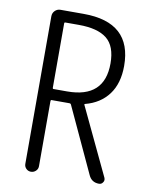

<svg xmlns="http://www.w3.org/2000/svg" viewBox="-83 -791 666 852"><g transform="rotate(10 250.0 -365.0)"><path d="M146.5 -383.8Q146.5 -378.9 150.4 -378.9H211.9Q379.9 -378.9 379.9 -534.2Q379.9 -612.3 338.4 -645.5Q296.9 -678.7 211.9 -678.7H150.4Q146.5 -678.7 146.5 -674.8ZM441.4 -30.3Q443.4 -25.4 443.4 -20.5Q443.4 -14.6 439.5 -9.8Q433.6 0 421.9 0Q388.7 0 375 -30.3L238.3 -325.2Q236.3 -329.1 231.4 -329.1H224.6H150.4Q146.5 -329.1 146.5 -324.2V-30.3Q146.5 -17.6 137.2 -8.8Q127.9 0 115.2 0Q102.5 0 93.8 -8.8Q85 -17.6 85 -30.3V-695.3Q85 -710 95.2 -720.2Q105.5 -730.5 120.1 -730.5H224.6Q441.4 -730.5 441.4 -534.2Q441.4 -455.1 404.3 -405.3Q367.2 -355.5 299.8 -337.9Q295.9 -336.9 297.9 -333Z"/></g></svg>

Font: Gen Jyuu Gothic L Monospace Light
Style: Regular
Weight: 300
Designer: [Source Han Sans]
Ryoko NISHIZUKA  (kana & ideographs); Paul D. Hunt (Latin, Greek & Cyrillic); Wenlong ZHANG  (bopomofo
Version: Version 1.002.20150607